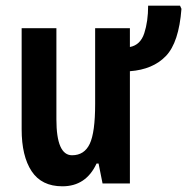

<svg xmlns="http://www.w3.org/2000/svg" viewBox="-20 -644 657 674"><path d="M500 -624Q500 -569 486.5 -527.5Q473 -486 436 -479V-545H314V-279Q314 -179 295 -139Q276 -99 233 -99Q178 -99 178 -225V-545H56V-190Q56 -96 91 -43Q126 10 199 10Q282 10 319 -70H326L340 0H436V-394Q517 -400 562.5 -447.5Q608 -495 617 -613L612 -624Z"/></svg>

Font: Noto Sans UI Condensed
Style: Bold
Weight: 700
Width: 3
Designer: Monotype Design Team
Foundry: Monotype Imaging Inc.
Version: 1.001